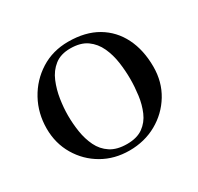

<svg xmlns="http://www.w3.org/2000/svg" viewBox="-122 -688 864 837"><g transform="rotate(-30 310.0 -269.5)"><path d="M465 -266Q465 -307 459 -350Q453 -393 436 -430Q419 -467 387.5 -489.5Q356 -512 304 -512Q256 -512 225.5 -488Q195 -464 179 -425.5Q163 -387 156.5 -344.5Q150 -302 150 -264Q150 -222 156.5 -180.5Q163 -139 180 -104Q197 -69 229 -48Q261 -27 312 -27Q362 -27 392.5 -49Q423 -71 438.5 -107Q454 -143 459.5 -185Q465 -227 465 -266ZM579 -262Q579 -186 542.5 -126Q506 -66 444.5 -31.5Q383 3 307 3Q232 3 172 -31.5Q112 -66 76.5 -126Q41 -186 41 -260Q41 -337 76 -401Q111 -465 172 -503.5Q233 -542 311 -542Q397 -542 456.5 -507Q516 -472 547.5 -409Q579 -346 579 -262Z"/></g></svg>

Font: Kaisei Decol Medium
Style: Regular
Weight: 500
Designer: Font-Kai, 金井和夫
Foundry: KAZUO KANAI
Version: Version 5.003